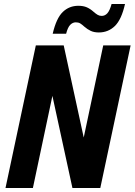

<svg xmlns="http://www.w3.org/2000/svg" viewBox="-20 -936 670 956"><path d="M7.4 0 158.4 -710H297.2L409.2 -194.8L384.8 -194.2L494 -710H630.4L479.4 0H340.6L228.6 -515.2L253 -515.8L143.8 0ZM472 -774.4Q448.6 -774.4 431.9 -782.2Q415.2 -790 399.6 -803.6Q387.6 -814.6 379 -819.7Q370.4 -824.8 357.2 -824.8Q342.2 -824.8 329.9 -812.6Q317.6 -800.4 309.2 -768H242.4Q260.4 -845.4 292.5 -876.3Q324.6 -907.2 370 -907.2Q395.2 -907.2 412.5 -899.5Q429.8 -891.8 446 -877.2Q457.6 -867 466.6 -861.9Q475.6 -856.8 486.4 -856.8Q502.4 -856.8 514.3 -869.7Q526.2 -882.6 535.6 -916H602.4Q585 -838.6 552 -806.5Q519 -774.4 472 -774.4Z"/></svg>

Font: Geist Mono
Style: Italic
Weight: 400
Italic angle: -12°
Monospace: yes
Designer: Basement.studio, Andrés Briganti, Mateo Zaragoza
Foundry: Basement.studio, Vercel, Andrés Briganti, Guido Ferreyra, Mateo Zaragoza
Version: Version 1.500